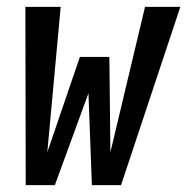

<svg xmlns="http://www.w3.org/2000/svg" viewBox="-20 -540 546 560"><path d="M55 0 54 -520H157L118 -96L213 -374H299L302 -96L403 -520H506L333 0H248L238 -268L140 0Z"/></svg>

Font: Iosevka SS18 Semibold
Style: Italic
Weight: 600
Italic angle: -9°
Monospace: yes
Designer: Belleve Invis
Foundry: Belleve Invis
Version: Version 25.1.1; ttfautohint (v1.8.4)